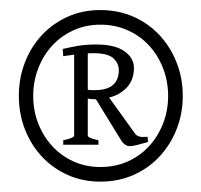

<svg xmlns="http://www.w3.org/2000/svg" viewBox="-20 -718 396 378"><path d="M339.8 -529.3Q339.8 -494.1 327.6 -463.4Q315.4 -432.6 293.9 -409.7Q272.5 -386.7 242.7 -373.5Q212.9 -360.4 177.7 -360.4Q142.6 -360.4 113.3 -373.5Q84 -386.7 62.5 -409.7Q41 -432.6 29.1 -463.4Q17.1 -494.1 17.1 -529.3Q17.1 -564.5 29.1 -595.2Q41 -626 62.5 -648.9Q84 -671.9 113.3 -685.1Q142.6 -698.2 177.7 -698.2Q212.9 -698.2 242.7 -685.1Q272.5 -671.9 293.9 -648.9Q315.4 -626 327.6 -595.2Q339.8 -564.5 339.8 -529.3ZM311 -529.3Q311 -558.1 301 -583.7Q291 -609.4 273.4 -628.4Q255.9 -647.5 231.4 -658.4Q207 -669.4 177.7 -669.4Q148.9 -669.4 124.8 -658.4Q100.6 -647.5 83 -628.4Q65.4 -609.4 55.4 -583.7Q45.4 -558.1 45.4 -529.3Q45.4 -500 55.4 -474.6Q65.4 -449.2 83 -430.2Q100.6 -411.1 124.8 -400.1Q148.9 -389.2 177.7 -389.2Q207 -389.2 231.4 -400.1Q255.9 -411.1 273.4 -430.2Q291 -449.2 301 -474.6Q311 -500 311 -529.3ZM104.5 -433.1V-441.9Q126 -446.3 126 -451.2V-610.4L104.5 -607.4L103.5 -621.6Q117.7 -625 133.3 -627.7Q148.9 -630.4 169.4 -630.4Q206.1 -630.4 224.9 -617.2Q243.7 -604 243.7 -584Q243.7 -561 230 -546.1Q216.3 -531.2 194.8 -525.9L245.1 -456.1Q248.5 -450.7 254.2 -449.2Q259.8 -447.8 270.5 -448.7L271.5 -438.5Q261.7 -435.5 251.2 -432.9Q240.7 -430.2 235.4 -430.2Q231 -430.2 226.6 -433.1Q222.2 -436 220.2 -439L168.9 -522.5H168Q160.6 -522.5 152.8 -523.9V-451.2Q152.8 -446.3 173.8 -441.9V-433.1ZM164.1 -613.3H158.2Q155.8 -613.3 152.8 -612.8V-541.5Q156.7 -540.5 159.2 -540.5H166Q190.9 -540.5 202.4 -550.8Q213.9 -561 213.9 -579.6Q213.9 -593.8 202.9 -603.5Q191.9 -613.3 164.1 -613.3Z"/></svg>

Font: Gentium Plus Viet
Style: Regular
Weight: 400
Designer: J. Victor Gaultney, Annie Olsen, Iska Routamaa, Becca Hirsbrunner
Foundry: SIL International
Version: Version 5.000